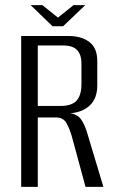

<svg xmlns="http://www.w3.org/2000/svg" viewBox="-20 -732 454 752"><path d="M63 0V-591H249Q299 -591 330 -567.5Q361 -544 361 -493V-397Q361 -346 330.5 -318Q300 -290 248 -288V-289Q280 -287 296 -266.5Q312 -246 324 -203L385 0H315L261 -199Q253 -227 240.5 -249.5Q228 -272 200 -272H128V0ZM128 -317H216Q262 -317 280.5 -338.5Q299 -360 299 -402V-482Q299 -519 281.5 -536.5Q264 -554 228 -554H128ZM186 -629 100 -712H146L207 -663L268 -712H314L227 -629Z"/></svg>

Font: Alumni Sans Thin
Style: Regular
Weight: 400
Version: Version 1.018